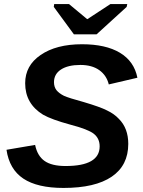

<svg xmlns="http://www.w3.org/2000/svg" viewBox="-20 -916 707 946"><path d="M293 10Q164 10 95 -36Q26 -82 12 -178L153 -202Q164 -148 199.5 -123Q235 -98 303 -98Q471 -98 471 -195Q471 -234 442 -257Q414 -279 326 -302Q234 -327 192 -351Q104 -405 104 -506Q104 -593 180 -645Q257 -698 384 -698Q501 -698 571 -656Q641 -614 657 -533L516 -500Q505 -545 469 -570.5Q433 -596 376 -596Q315 -596 280.5 -573.5Q246 -551 246 -511Q246 -488 258 -472Q271 -456 295 -444Q319 -433 393 -413Q474 -389 507 -372Q543 -355 566 -330Q612 -284 612 -207Q612 -101 530.5 -45.5Q449 10 293 10ZM604 -882 456 -747H344L245 -882L247 -896H320L409 -822H411L524 -896H607Z"/></svg>

Font: Libra Sans
Style: Bold Italic
Weight: 700
Italic angle: -12°
Foundry: Context Ltd
Version: Version 1.002